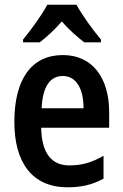

<svg xmlns="http://www.w3.org/2000/svg" viewBox="-20 -786 521 816"><path d="M305 -766H181C160 -725 112 -659 78 -618V-606H149C175 -626 212 -659 243 -695C273 -659 310 -628 338 -606H409V-618C372 -662 329 -722 305 -766ZM247 -552C116 -552 41 -452 41 -268C41 -96 116 10 267 10C326 10 374 -1 420 -27V-124C370 -95 327 -83 275 -83C198 -83 157 -136 155 -243H444V-309C444 -455 373 -552 247 -552ZM247 -463C306 -463 335 -406 335 -326H157C161 -421 195 -463 247 -463Z"/></svg>

Font: Noto Sans Gujarati UI Condensed SemiBold
Style: Regular
Weight: 600
Width: 3
Designer: Jelle Bosma - Monotype Design Team, Universal Thirst
Foundry: Monotype Imaging Inc.
Version: Version 2.106